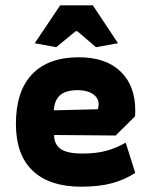

<svg xmlns="http://www.w3.org/2000/svg" viewBox="-20 -698 568 724"><path d="M111 -535 207 -678H330L425 -535L342 -520L272 -580H265L192 -520ZM40 -231Q40 -354 101 -418Q162 -482 277 -482Q379 -482 434.5 -428.5Q490 -375 490 -282Q490 -267 489 -259L416 -187L184 -189Q184 -154 208.5 -136.5Q233 -119 291 -119Q343 -119 381 -129.5Q419 -140 454 -160L490 -46Q452 -21 403.5 -7.5Q355 6 286 6Q167 6 103.5 -54Q40 -114 40 -231ZM349 -286Q352 -297 352 -304Q352 -329 330 -343.5Q308 -358 274 -358Q227 -358 206 -338.5Q185 -319 183 -282Z"/></svg>

Font: Athiti
Style: Bold
Weight: 700
Designer: CadsonDemak Team
Foundry: CadsonDemak
Version: Version 1.033